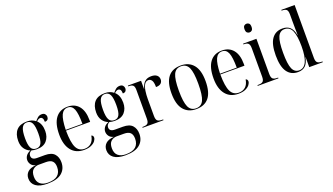

<svg xmlns="http://www.w3.org/2000/svg" viewBox="-81 -1411 3994 2302"><g transform="rotate(-20 1916.0 -260.0)"><path d="M216 240Q119 240 69.5 203.5Q20 167 20 104Q20 53 54.5 21Q89 -11 160 -16Q120 -26 101.5 -52Q83 -78 83 -108Q83 -137 101 -163Q119 -189 159 -205Q114 -222 87 -262Q60 -302 60 -361Q60 -450 104 -498Q148 -546 237 -546Q302 -546 345 -510Q358 -528 380 -547.5Q402 -567 434 -567Q461 -567 474.5 -551.5Q488 -536 488 -515Q488 -494 476 -481Q464 -468 439 -468Q439 -530 400 -530Q378 -530 353 -504Q406 -456 406 -364Q406 -288 364 -240Q322 -192 236 -192Q219 -192 202 -194.5Q185 -197 170 -201Q150 -190 141.5 -176Q133 -162 133 -145Q133 -93 203 -93H303Q387 -93 423.5 -52Q460 -11 460 54Q460 140 400 190Q340 240 216 240ZM234 -202Q279 -202 298.5 -239.5Q318 -277 318 -364Q318 -457 298 -496.5Q278 -536 233 -536Q188 -536 168 -495Q148 -454 148 -363Q148 -278 168 -240Q188 -202 234 -202ZM225 230Q311 230 351.5 194.5Q392 159 392 91Q392 40 367 15Q342 -10 285 -10H193Q152 -10 121 16.5Q90 43 90 106Q90 168 126 199Q162 230 225 230Z M768 10Q663 10 605.5 -62Q548 -134 548 -264Q548 -404 602 -475Q656 -546 755 -546Q846 -546 897.5 -484Q949 -422 949 -304V-282H641Q642 -130 674 -65.5Q706 -1 777 -1Q828 -1 862 -31Q896 -61 906 -123Q918 -120 924 -111Q930 -102 930 -91Q930 -70 912.5 -46.5Q895 -23 859 -6.5Q823 10 768 10ZM854 -292Q854 -423 831 -479.5Q808 -536 754 -536Q698 -536 671.5 -479.5Q645 -423 641 -292Z M1211 240Q1114 240 1064.5 203.5Q1015 167 1015 104Q1015 53 1049.5 21Q1084 -11 1155 -16Q1115 -26 1096.5 -52Q1078 -78 1078 -108Q1078 -137 1096 -163Q1114 -189 1154 -205Q1109 -222 1082 -262Q1055 -302 1055 -361Q1055 -450 1099 -498Q1143 -546 1232 -546Q1297 -546 1340 -510Q1353 -528 1375 -547.5Q1397 -567 1429 -567Q1456 -567 1469.5 -551.5Q1483 -536 1483 -515Q1483 -494 1471 -481Q1459 -468 1434 -468Q1434 -530 1395 -530Q1373 -530 1348 -504Q1401 -456 1401 -364Q1401 -288 1359 -240Q1317 -192 1231 -192Q1214 -192 1197 -194.5Q1180 -197 1165 -201Q1145 -190 1136.5 -176Q1128 -162 1128 -145Q1128 -93 1198 -93H1298Q1382 -93 1418.5 -52Q1455 -11 1455 54Q1455 140 1395 190Q1335 240 1211 240ZM1229 -202Q1274 -202 1293.5 -239.5Q1313 -277 1313 -364Q1313 -457 1293 -496.5Q1273 -536 1228 -536Q1183 -536 1163 -495Q1143 -454 1143 -363Q1143 -278 1163 -240Q1183 -202 1229 -202ZM1220 230Q1306 230 1346.5 194.5Q1387 159 1387 91Q1387 40 1362 15Q1337 -10 1280 -10H1188Q1147 -10 1116 16.5Q1085 43 1085 106Q1085 168 1121 199Q1157 230 1220 230Z M1516 0V-10H1525Q1568 -10 1584.5 -26Q1601 -42 1601 -85V-451Q1601 -494 1585 -510Q1569 -526 1526 -526H1523V-536H1691V-432H1693Q1701 -461 1715 -487Q1729 -513 1755 -529.5Q1781 -546 1824 -546Q1869 -546 1893.5 -526Q1918 -506 1918 -472Q1918 -442 1898 -423Q1878 -404 1834 -404Q1834 -466 1817.5 -490Q1801 -514 1776 -514Q1742 -514 1724 -482.5Q1706 -451 1699 -403Q1692 -355 1692 -304V-88Q1692 -43 1708.5 -26.5Q1725 -10 1769 -10H1782V0Z M2198 10Q2097 10 2039.5 -58.5Q1982 -127 1982 -269Q1982 -546 2201 -546Q2303 -546 2360 -477Q2417 -408 2417 -269Q2417 -127 2361.5 -58.5Q2306 10 2198 10ZM2200 0Q2268 0 2296 -61.5Q2324 -123 2324 -269Q2324 -414 2295.5 -475Q2267 -536 2199 -536Q2132 -536 2104 -475Q2076 -414 2076 -269Q2076 -123 2104.5 -61.5Q2133 0 2200 0Z M2737 10Q2632 10 2574.5 -62Q2517 -134 2517 -264Q2517 -404 2571 -475Q2625 -546 2724 -546Q2815 -546 2866.5 -484Q2918 -422 2918 -304V-282H2610Q2611 -130 2643 -65.5Q2675 -1 2746 -1Q2797 -1 2831 -31Q2865 -61 2875 -123Q2887 -120 2893 -111Q2899 -102 2899 -91Q2899 -70 2881.5 -46.5Q2864 -23 2828 -6.5Q2792 10 2737 10ZM2823 -292Q2823 -423 2800 -479.5Q2777 -536 2723 -536Q2667 -536 2640.5 -479.5Q2614 -423 2610 -292Z M3113 -636Q3094 -636 3081 -648.5Q3068 -661 3068 -692Q3068 -723 3081 -735Q3094 -747 3113 -747Q3131 -747 3144 -735Q3157 -723 3157 -692Q3157 -661 3144 -648.5Q3131 -636 3113 -636ZM2985 0V-10H2998Q3039 -10 3055.5 -26Q3072 -42 3072 -86V-449Q3072 -493 3055.5 -509.5Q3039 -526 2999 -526H2993V-536H3163V-89Q3163 -43 3179.5 -26.5Q3196 -10 3237 -10H3249V0Z M3497 10Q3408 10 3360 -58Q3312 -126 3312 -268Q3312 -411 3360 -478.5Q3408 -546 3497 -546Q3558 -546 3593 -512.5Q3628 -479 3641 -408H3643Q3642 -459 3641.5 -501.5Q3641 -544 3641 -571V-673Q3641 -719 3624 -734.5Q3607 -750 3566 -750H3562V-760H3732V-85Q3732 -42 3749 -26Q3766 -10 3807 -10H3815V0H3642V-129H3640Q3627 -58 3592.5 -24Q3558 10 3497 10ZM3517 -5Q3641 -5 3641 -268Q3641 -397 3613 -463.5Q3585 -530 3518 -530Q3459 -530 3432.5 -471Q3406 -412 3406 -268Q3406 -124 3432 -64.5Q3458 -5 3517 -5Z"/></g></svg>

Font: Noto Serif Display SemiCondensed
Style: Regular
Weight: 400
Width: 4
Designer: Monotype Design Team
Foundry: Monotype Imaging Inc.
Version: Version 2.009